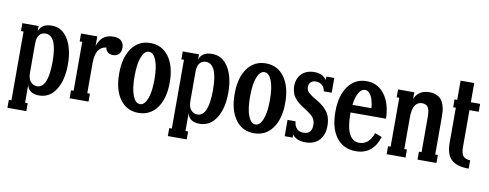

<svg xmlns="http://www.w3.org/2000/svg" viewBox="-65 -956 3635 1427"><g transform="rotate(10 1753.0 -242.0)"><path d="M174.8 149.9H32.2V89.8H51.8V-429.2H32.2V-488.8H154.8V-449.2Q174.8 -508.8 252 -508.8Q329.1 -508.8 374 -436Q418.9 -363.3 418.9 -245.1Q418.9 -126 372.8 -53.5Q326.7 19 247.1 19Q170.4 19 154.8 -43.9V89.8H174.8ZM220.2 -45.9Q303.2 -45.9 303.2 -245.1Q303.2 -442.9 215.8 -442.9Q188.5 -442.9 170.2 -422.6Q151.9 -402.3 151.9 -354V-137.2Q151.9 -90.3 171.9 -68.1Q191.9 -45.9 220.2 -45.9Z M715.8 -507.8Q759.3 -507.8 778.1 -487.5Q796.9 -467.3 796.9 -438Q796.9 -407.2 780.3 -389.6Q763.7 -372.1 735.8 -372.1Q710 -372.1 694.8 -386Q679.7 -399.9 678.7 -418.9Q597.7 -410.6 597.7 -288.1V-60.1H617.7V0H475.1V-60.1H494.6V-429.2H475.1V-488.8H597.7V-417Q627.4 -507.8 715.8 -507.8Z M996.6 18.1Q908.2 18.1 856.9 -52.2Q805.7 -122.6 805.7 -245.1Q805.7 -367.7 856.9 -438.2Q908.2 -508.8 996.6 -508.8Q1084 -508.8 1135.7 -438.2Q1187.5 -367.7 1187.5 -245.1Q1187.5 -122.6 1136 -52.2Q1084.5 18.1 996.6 18.1ZM1071.8 -245.1Q1071.8 -339.8 1051.3 -391.4Q1030.8 -442.9 996.6 -442.9Q962.9 -442.9 942.4 -391.6Q921.9 -340.3 921.9 -245.1Q921.9 -150.9 942.4 -99.4Q962.9 -47.9 996.6 -47.9Q1030.3 -47.9 1051 -99.4Q1071.8 -150.9 1071.8 -245.1Z M1385.3 149.9H1242.7V89.8H1262.2V-429.2H1242.7V-488.8H1365.2V-449.2Q1385.3 -508.8 1462.4 -508.8Q1539.6 -508.8 1584.5 -436Q1629.4 -363.3 1629.4 -245.1Q1629.4 -126 1583.3 -53.5Q1537.1 19 1457.5 19Q1380.9 19 1365.2 -43.9V89.8H1385.3ZM1430.7 -45.9Q1513.7 -45.9 1513.7 -245.1Q1513.7 -442.9 1426.3 -442.9Q1398.9 -442.9 1380.6 -422.6Q1362.3 -402.3 1362.3 -354V-137.2Q1362.3 -90.3 1382.3 -68.1Q1402.3 -45.9 1430.7 -45.9Z M1868.2 18.1Q1779.8 18.1 1728.5 -52.2Q1677.2 -122.6 1677.2 -245.1Q1677.2 -367.7 1728.5 -438.2Q1779.8 -508.8 1868.2 -508.8Q1955.6 -508.8 2007.3 -438.2Q2059.1 -367.7 2059.1 -245.1Q2059.1 -122.6 2007.6 -52.2Q1956.1 18.1 1868.2 18.1ZM1943.4 -245.1Q1943.4 -339.8 1922.9 -391.4Q1902.3 -442.9 1868.2 -442.9Q1834.5 -442.9 1814 -391.6Q1793.5 -340.3 1793.5 -245.1Q1793.5 -150.9 1814 -99.4Q1834.5 -47.9 1868.2 -47.9Q1901.9 -47.9 1922.6 -99.4Q1943.4 -150.9 1943.4 -245.1Z M2275.9 -311Q2291.5 -301.8 2300.3 -296.4Q2309.1 -291 2323.7 -280.3Q2338.4 -269.5 2347.2 -260.5Q2356 -251.5 2366.9 -237.3Q2377.9 -223.1 2383.8 -208.5Q2389.6 -193.8 2393.8 -174.1Q2397.9 -154.3 2397.9 -131.8Q2397.9 -61 2360.6 -21.5Q2323.2 18.1 2255.9 18.1Q2189 18.1 2158.2 -22.9V0H2098.1V-123H2158.2Q2161.6 -87.4 2179.9 -68.6Q2198.2 -49.8 2230 -49.8Q2293.9 -49.8 2293.9 -120.1Q2293.9 -135.7 2289.1 -149.4Q2284.2 -163.1 2277.6 -172.6Q2271 -182.1 2258.1 -192.9Q2245.1 -203.6 2235.6 -210Q2226.1 -216.3 2209 -227.1Q2191.9 -238.3 2187 -241.7Q2182.1 -245.1 2166.7 -256.6Q2151.4 -268.1 2145.8 -274.7Q2140.1 -281.2 2129.6 -293.9Q2119.1 -306.6 2114.7 -318.1Q2110.4 -329.6 2106.7 -345.5Q2103 -361.3 2103 -378.9Q2103 -438.5 2138.9 -473.1Q2174.8 -507.8 2233.9 -507.8Q2296.9 -507.8 2326.2 -463.9V-490.2H2386.2V-378.9H2326.2Q2322.8 -407.2 2303.2 -424.1Q2283.7 -440.9 2256.8 -440.9Q2233.4 -440.9 2218.8 -427.5Q2204.1 -414.1 2204.1 -391.1Q2204.1 -366.2 2221.4 -349.4Q2238.8 -332.5 2275.9 -311Z M2651.4 -47.9Q2725.1 -47.9 2756.3 -139.2L2809.6 -119.1Q2765.1 18.1 2636.7 18.1Q2543.5 18.1 2490.5 -51Q2437.5 -120.1 2437.5 -245.1Q2437.5 -366.7 2489 -437.7Q2540.5 -508.8 2628.4 -508.8Q2711.4 -508.8 2762.7 -441.9Q2814 -375 2817.4 -258.8H2549.8V-245.1Q2549.8 -147.5 2575.7 -97.7Q2601.6 -47.9 2651.4 -47.9ZM2628.4 -442.9Q2600.1 -442.9 2580.6 -409.7Q2561 -376.5 2553.7 -316.9H2696.8Q2691.9 -377 2673.1 -409.9Q2654.3 -442.9 2628.4 -442.9Z M3223.6 -344.2V-60.1H3243.7V0H3100.6V-60.1H3120.6V-312Q3120.6 -326.2 3120.4 -333.7Q3120.1 -341.3 3119.1 -354.7Q3118.2 -368.2 3116 -375.5Q3113.8 -382.8 3109.6 -392.3Q3105.5 -401.9 3099.4 -406.7Q3093.3 -411.6 3084 -415.3Q3074.7 -418.9 3062.5 -418.9Q2990.2 -418.9 2990.2 -298.8V-60.1H3010.3V0H2867.7V-60.1H2887.2V-429.2H2867.7V-488.8H2990.2V-439Q3020 -508.8 3101.6 -508.8Q3133.3 -508.8 3156.5 -498Q3179.7 -487.3 3192.1 -471.7Q3204.6 -456.1 3212.2 -432.4Q3219.7 -408.7 3221.7 -388.9Q3223.6 -369.1 3223.6 -344.2Z M3486.8 -488.8V-429.2H3417V-162.1Q3417 -144 3417.5 -134.3Q3418 -124.5 3421.6 -108.6Q3425.3 -92.8 3432.1 -84.5Q3439 -76.2 3452.9 -69.6Q3466.8 -63 3486.8 -63V0Q3396.5 0 3355.2 -38.6Q3314 -77.1 3314 -165V-429.2H3293.9V-488.8H3314V-633.8H3417V-488.8Z"/></g></svg>

Font: Margherita Bold
Style: Regular
Weight: 700
Designer: James Puckett
Foundry: Dunwich Type Founders
Version: Version 1.008;hotconv 1.0.109;makeotfexe 2.5.65596